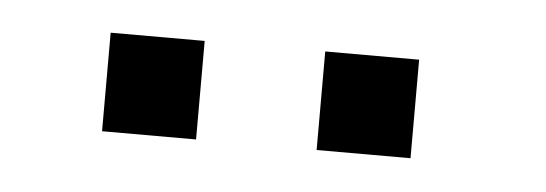

<svg xmlns="http://www.w3.org/2000/svg" viewBox="-25 -707 469 165"><g transform="rotate(5 210.0 -624.5)"><path d="M332 -666.5V-581.5H251V-666.5ZM65.9 -666.5H147V-581.5H65.9Z"/></g></svg>

Font: Pontano Sans
Style: Regular
Weight: 400
Foundry: vernon adams
Version: 1.0